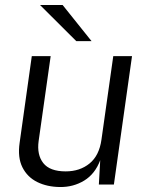

<svg xmlns="http://www.w3.org/2000/svg" viewBox="-20 -743 595 773"><path d="M222 10Q169.5 9.5 129.8 -10.2Q90 -30 70.2 -69.5Q50.5 -109 59 -168L108 -517H184L135.5 -175Q128 -120 154.2 -86.5Q180.5 -53 244.5 -53Q301.5 -53 340.5 -84.8Q379.5 -116.5 388.5 -181L436 -517H511.5L438.5 0H378L383.5 -98Q362.5 -42.5 319 -16Q275.5 10.5 222 10ZM232 -723H141L287 -577.5H348.5Z"/></svg>

Font: Public Sans Light
Style: Italic
Weight: 300
Italic angle: -8°
Designer: The Public Sans project authors (U.S. Web Design System). Libre Franklin designed by Pablo Impallari and Rodrigo Fuenzal
Version: Version 1.007; ttfautohint (v1.8.1) -l 8 -r 50 -G 200 -x 14 